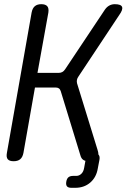

<svg xmlns="http://www.w3.org/2000/svg" viewBox="-20 -760 640 917"><path d="M45 10Q25 10 17 0.5Q9 -9 13 -30L131 -700Q135 -721 146.5 -730.5Q158 -740 177 -740Q197 -740 205.5 -730.5Q214 -721 211 -700L159 -412H261Q270 -412 277.5 -416Q285 -420 291 -429L481 -714Q490 -727 502 -733.5Q514 -740 528 -740Q558 -740 563 -727Q568 -714 550 -689L355 -395Q349 -387 347.5 -378.5Q346 -370 348 -362L446 -44Q450 -32 450 -23V-22Q458 -14 455 3L447 45Q440 87 411 112Q382 137 339 137H321Q306 137 300 130Q294 123 296.5 108Q299 93 307 86.5Q315 80 330 80H345Q358 80 368.5 70Q379 60 382 41L388 8Q382 7 377 3Q368 -3 364 -18L270 -325Q267 -334 261 -338Q255 -342 246 -342H147L92 -30Q88 -9 76.5 0.5Q65 10 45 10Z"/></svg>

Font: Maple Mono Light
Style: Italic
Weight: 300
Italic angle: -10°
Monospace: yes
Designer: subframe7536
Version: Version 7.000